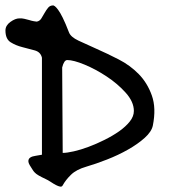

<svg xmlns="http://www.w3.org/2000/svg" viewBox="-40 -698 637 722"><path d="M76.2 -69.8Q65.9 -85 66.7 -93.3Q67.4 -101.6 74.5 -106Q81.5 -110.4 94 -112.1Q106.4 -113.8 117.7 -116.2V-481Q112.8 -502.4 90.6 -508.5Q68.4 -514.6 43.9 -520.8Q19.5 -526.9 0 -539.1Q-19.5 -551.3 -19.5 -583.5Q-19.5 -602.1 -1 -615.5Q17.6 -628.9 32.7 -628.9H41.5Q43 -628.9 51.8 -627.2Q60.5 -625.5 69.8 -622.6Q79.1 -619.6 87.4 -618.2Q95.7 -616.7 98.1 -616.7Q109.4 -618.7 115.5 -628.7Q121.6 -638.7 127.7 -649.4Q133.8 -660.2 140.9 -668.9Q147.9 -677.7 160.6 -677.7Q161.6 -677.7 166 -674.8Q170.4 -671.9 178.2 -661.6Q186 -651.4 196 -631.1Q206.1 -610.8 219.2 -576.7Q225.6 -559.1 255.1 -545.2Q284.7 -531.2 324 -513.9Q363.3 -496.6 406.2 -474.6Q449.2 -452.6 481.7 -419.4Q514.2 -386.2 531 -338.9Q547.9 -291.5 534.7 -225.6Q529.8 -202.6 503.9 -179.4Q478 -156.2 441.4 -135.5Q404.8 -114.7 362.3 -98.1Q319.8 -81.5 284.7 -71.3Q247.1 -60.5 227.1 -41Q207 -21.5 195.8 -1Q192.9 4.9 186 3.7Q179.2 2.4 169.9 -2.4Q160.6 -7.3 150.4 -14.2Q140.1 -21 131.3 -24.9Q114.7 -32.7 105.2 -38.3Q95.7 -43.9 90.8 -49.1Q85.9 -54.2 83.3 -58.6Q80.6 -63 76.2 -69.8ZM195.8 -123Q211.4 -123 237.5 -128.9Q263.7 -134.8 293 -145.8Q322.3 -156.7 352.8 -171.9Q383.3 -187 408 -204.3Q432.6 -221.7 448 -241Q463.4 -260.3 463.4 -280.8Q463.4 -314.9 432.9 -349.1Q402.3 -383.3 360.8 -410.6Q319.3 -438 277.8 -455.1Q236.3 -472.2 212.9 -472.2Q200.7 -472.2 193.8 -444.3Z"/></svg>

Font: AKL 022
Style: Regular
Weight: 400
Designer: AKL
Foundry: AKL
Version: Version 2.053;August 19, 2024;FontCreator 13.0.0.2675 64-bit